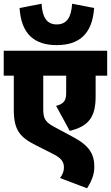

<svg xmlns="http://www.w3.org/2000/svg" viewBox="-20 -894 595 1030"><path d="M485 -851 367 -874C362 -800 338 -763 284 -763C232 -763 207 -800 203 -874L85 -851C94 -708 168 -652 284 -652C401 -652 475 -708 485 -851ZM555 -488V-622H0V-488H54V-306C54 -195 87 -157 176 -113L263 -69C309 -46 323 -26 323 5C323 23 317 41 302 61L447 116C474 74 486 39 486 1C486 -66 460 -112 374 -158L268 -215C218 -242 212 -264 212 -311V-488H335V-396C335 -355 323 -337 281 -326L354 -192C455 -216 493 -266 493 -376V-488Z"/></svg>

Font: Noto Sans Devanagari Condensed Black
Style: Regular
Weight: 900
Width: 3
Designer: Jelle Bosma - Monotype Design Team
Foundry: Monotype Imaging Inc.
Version: Version 2.004